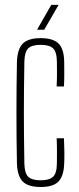

<svg xmlns="http://www.w3.org/2000/svg" viewBox="-20 -762 324 788"><path d="M212.5 -407Q213.5 -427 213.8 -444.8Q214 -462.5 213.8 -478.8Q213.5 -495 213.5 -509Q213 -549.5 197.5 -563.8Q182 -578 147 -578Q111.5 -578 96.2 -563.8Q81 -549.5 80 -509Q79 -448 78.5 -397.5Q78 -347 78 -299.8Q78 -252.5 78.5 -202Q79 -151.5 80 -90.5Q81 -50.5 96.2 -36.2Q111.5 -22 147 -22Q182 -22 197.5 -36.2Q213 -50.5 213.5 -90.5Q213.5 -113 213.8 -138.2Q214 -163.5 212.5 -194.5H242.5Q244 -164.5 244.2 -139Q244.5 -113.5 243.5 -92Q242 -40 220.2 -17.2Q198.5 5.5 147 5.5Q95.5 5.5 73.2 -17.2Q51 -40 49.5 -92Q48.5 -142.5 48 -194.8Q47.5 -247 47.5 -299.5Q47.5 -352 48 -404.2Q48.5 -456.5 49.5 -507Q51 -560 73.2 -582.8Q95.5 -605.5 147 -605.5Q198.5 -605.5 220.8 -582.8Q243 -560 243.5 -507.5Q243.5 -487 243.8 -462Q244 -437 242.5 -407ZM132 -640 190.5 -742H220.5L161.5 -640Z"/></svg>

Font: Big Shoulders Display ExtraLight
Style: Regular
Weight: 250
Designer: Patric King
Foundry: XO Type Co
Version: Version 2.002